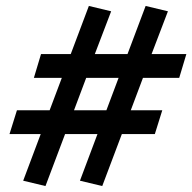

<svg xmlns="http://www.w3.org/2000/svg" viewBox="-20 -608 647 646"><path d="M133 18 199 -157H308L249 0L324 18L390 -157H501L526 -237H420L461 -346H583L607 -426H490L545 -570L470 -588L409 -426H299L354 -570L279 -588L218 -426H118L94 -346H188L147 -237H37L12 -157H117L58 0ZM229 -237 270 -346H379L338 -237Z"/></svg>

Font: Caladea
Style: Bold Italic
Weight: 700
Italic angle: -9°
Designer: Carolina Giovagnoli and Andres Torresi
Foundry: Carolina Giovagnoli & Andres Torresi
Version: Version 1.001;hotconv 1.0.109;makeotfexe 2.5.65596